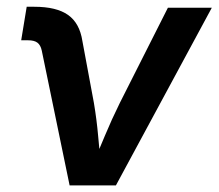

<svg xmlns="http://www.w3.org/2000/svg" viewBox="-20 -559 659 579"><path d="M189.9 0 106 -406.2Q102.5 -422.9 93 -430.2Q83.5 -437.5 64.9 -437.5H43.9L60.5 -538.6H83.5Q150.4 -538.6 185.3 -513.9Q220.2 -489.3 228.5 -435.1L263.2 -248.5Q271.5 -199.2 275.9 -149.7Q280.3 -100.1 285.2 -49.8H254.4Q275.9 -100.6 296.4 -149.9Q316.9 -199.2 341.3 -248.5L486.3 -535.6H618.7L329.6 0Z"/></svg>

Font: Inter 20pt SemiBold
Style: Italic
Weight: 600
Italic angle: -9.3988°
Version: Version 4.001;git-66647c0bb